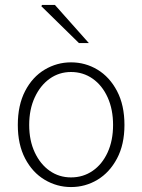

<svg xmlns="http://www.w3.org/2000/svg" viewBox="-20 -744 575 776"><path d="M267 12Q210 12 160.5 -17.5Q111 -47 81.5 -103.5Q52 -160 52 -239Q52 -319 81.5 -376Q111 -433 160.5 -462.5Q210 -492 267 -492Q325 -492 374 -462.5Q423 -433 453 -376Q483 -319 483 -239Q483 -160 453 -103.5Q423 -47 374 -17.5Q325 12 267 12ZM267 -27Q316 -27 354.5 -53.5Q393 -80 415 -128Q437 -176 437 -239Q437 -302 415 -350.5Q393 -399 354.5 -426Q316 -453 267 -453Q219 -453 181 -426Q143 -399 120.5 -350.5Q98 -302 98 -239Q98 -176 120.5 -128Q143 -80 181 -53.5Q219 -27 267 -27ZM299 -570 147 -719 150 -724H202L339 -570Z"/></svg>

Font: Source Sans 3 Light
Style: Regular
Weight: 300
Designer: Paul D. Hunt
Foundry: Adobe
Version: Version 3.052;hotconv 1.1.0;makeotfexe 2.6.0